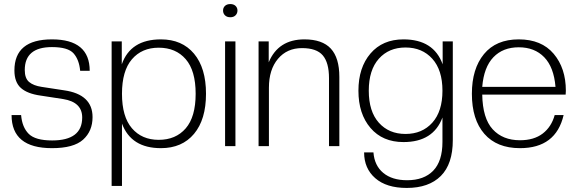

<svg xmlns="http://www.w3.org/2000/svg" viewBox="-20 -720 2845 946"><path d="M236 10Q37 10 37 -153H84Q89 -93 121.5 -60.5Q154 -28 237 -28Q385 -28 385 -141Q385 -217 291 -232L180 -249Q115 -258 83 -286.5Q51 -315 51 -373Q51 -526 236 -526Q422 -526 422 -371H375Q370 -426 342.5 -457Q315 -488 236 -488Q102 -488 102 -375Q102 -334 123.5 -316Q145 -298 185 -292L296 -275Q436 -255 436 -143Q436 -74 389.5 -32Q343 10 236 10Z M773 10Q626 10 581 -111V196H530V-516H580V-403Q623 -526 773 -526Q877 -526 936 -455.5Q995 -385 995 -258Q995 -131 936 -60.5Q877 10 773 10ZM762 -31Q846 -31 895 -87.5Q944 -144 944 -258Q944 -372 895 -428.5Q846 -485 762 -485Q679 -485 630 -428Q581 -371 581 -258Q581 -145 630 -88Q679 -31 762 -31Z M1140 0H1089V-516H1140ZM1115 -635Q1098 -635 1088.5 -644.5Q1079 -654 1079 -668Q1079 -682 1088.5 -691Q1098 -700 1115 -700Q1131 -700 1140.5 -691Q1150 -682 1150 -668Q1150 -654 1140.5 -644.5Q1131 -635 1115 -635Z M1652 0H1601V-335Q1601 -411 1570.5 -447Q1540 -483 1468 -483Q1394 -483 1349.5 -430Q1305 -377 1305 -288V0H1254V-516H1304V-413Q1351 -526 1480 -526Q1568 -526 1610 -480.5Q1652 -435 1652 -341Z M1968 -20Q1865 -20 1805.5 -89.5Q1746 -159 1746 -273Q1746 -387 1805.5 -456.5Q1865 -526 1968 -526Q2117 -526 2161 -403V-516H2211V-30Q2211 88 2152 147Q2093 206 1984 206Q1884 206 1829 158Q1774 110 1774 31H1820Q1825 96 1868.5 132Q1912 168 1986 168Q2069 168 2114.5 121Q2160 74 2160 -21V-141Q2115 -20 1968 -20ZM1846.5 -115.5Q1896 -60 1978 -60Q2060 -60 2110 -115.5Q2160 -171 2160 -273Q2160 -375 2110 -430.5Q2060 -486 1978 -486Q1896 -486 1846.5 -430.5Q1797 -375 1797 -273Q1797 -171 1846.5 -115.5Z M2542 10Q2428 10 2366.5 -60.5Q2305 -131 2305 -258Q2305 -381 2364.5 -453.5Q2424 -526 2536 -526Q2648 -526 2708 -455Q2768 -384 2768 -273Q2768 -261 2767 -254H2356Q2358 -137 2407.5 -83Q2457 -29 2542 -29Q2611 -29 2654 -62Q2697 -95 2713 -153H2757Q2719 10 2542 10ZM2356 -292H2717Q2709 -389 2661.5 -438Q2614 -487 2536 -487Q2458 -487 2411 -438Q2364 -389 2356 -292Z"/></svg>

Font: Creato Display Light
Style: Regular
Weight: 300
Version: Version 1.000